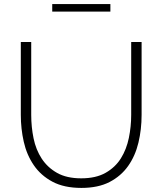

<svg xmlns="http://www.w3.org/2000/svg" viewBox="-20 -916 796 941"><path d="M378 -42Q450 -42 497.5 -69Q545 -96 572.5 -140Q600 -184 611.5 -240Q623 -296 623 -353V-710H674V-353Q674 -282 658.5 -217Q643 -152 608 -102.5Q573 -53 517 -24Q461 5 379 5Q294 5 237 -25.5Q180 -56 145.5 -106.5Q111 -157 96.5 -221Q82 -285 82 -353V-710H133V-353Q133 -294 144.5 -238Q156 -182 184.5 -138.5Q213 -95 260 -68.5Q307 -42 378 -42ZM236 -859V-896H521V-859Z"/></svg>

Font: Oxford Sans
Style: Regular
Weight: 300
Designer: Matt McInerney, Pablo Impallari, Rodrigo Fuenzalida
Foundry: Matt McInerney, Pablo Impallari, Rodrigo Fuenzalida
Version: Version 3.000g; ttfautohint (v1.5) -l 8 -r 28 -G 28 -x 14 -D